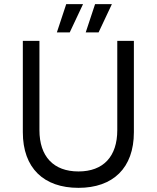

<svg xmlns="http://www.w3.org/2000/svg" viewBox="-20 -897 755 925"><path d="M316 -741 380 -877H299L254 -741ZM455 -741 519 -877H438L393 -741ZM358 8C524 8 625 -87 625 -260V-700H545V-270C545 -143 478 -71 358 -71C238 -71 170 -143 170 -270V-700H90V-260C90 -87 191 8 358 8Z"/></svg>

Font: Fixel Display Regular
Style: Regular
Weight: 400
Designer: AlfaBravo + MacPaw
Foundry: Kyrylo Tkachov, Marchela Mozhyna, Serhii Makarenko, Maria Weinstein, Zakhar Kryvoshyya
Version: Version 1.211